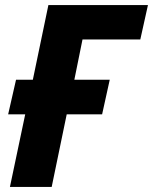

<svg xmlns="http://www.w3.org/2000/svg" viewBox="-20 -734 601 754"><path d="M19 0 79 -285H12L43 -421H109L170 -714H561L531 -579H304L272 -421H411L381 -285H242L183 0Z"/></svg>

Font: Noto Sans Display Extra
Style: Italic
Weight: 800
Italic angle: -12°
Designer: Monotype Design Team
Foundry: Monotype Imaging Inc.
Version: Version 1.900